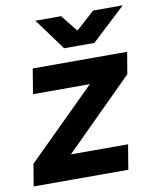

<svg xmlns="http://www.w3.org/2000/svg" viewBox="-90 -762 672 825"><g transform="rotate(-10 246.0 -350.0)"><path d="M79 -16 6 -96 401 -487 470 -405ZM-10 0 6 -96 87 -108H421L403 0ZM56 -391 74 -500H486L470 -405L386 -391ZM223 -562V-565L373 -700H502L354 -562ZM222 -562 121 -700H233L341 -565L340 -562Z"/></g></svg>

Font: Figtree
Style: Bold Italic
Weight: 700
Italic angle: -9.5°
Foundry: Erik Kennedy
Version: Version 2.001;gftools[0.9.30]